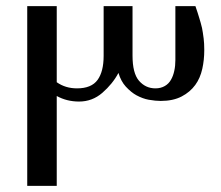

<svg xmlns="http://www.w3.org/2000/svg" viewBox="-20 -606 721 626"><path d="M68.8 -585.9H165V-337.9Q193.4 -317.9 231 -317.9Q278.3 -317.9 298.3 -345.7Q317.9 -373 317.9 -423.8V-585.9H412.1V-424.8Q412.1 -367.2 433.1 -342.8Q454.6 -317.9 486.8 -317.9Q504.4 -317.9 517.6 -325.7Q530.3 -333 537.6 -346.2Q544.9 -358.9 548.3 -375.5Q551.8 -391.1 551.8 -410.2V-585.9H617.2Q620.1 -578.1 624.3 -564.7Q628.4 -551.3 629.4 -548.3Q634.8 -531.2 638.7 -514.6Q641.1 -502.9 644 -480.5Q646 -464.8 646 -442.9Q646 -410.6 639.6 -381.8Q632.8 -351.1 616.7 -329.1Q599.6 -305.7 572.3 -291.5Q544.4 -276.9 503.9 -276.9Q487.3 -276.9 464.8 -280.8Q445.8 -284.2 424.8 -295.4Q407.7 -304.7 390.1 -323.7Q374.5 -340.8 366.2 -368.2Q347.2 -332.5 313.5 -303.2Q280.8 -274.9 237.8 -274.9Q197.8 -274.9 165 -293V0H68.8Z"/></svg>

Font: SimahzazaarabicW05-Regular
Style: Regular
Weight: 400
Designer: Ahmed zaza
Foundry: Ahmed zaza
Version: Version 1.001